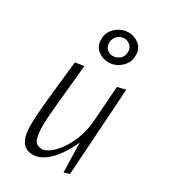

<svg xmlns="http://www.w3.org/2000/svg" viewBox="-174 -777 772 872"><g transform="rotate(30 212.5 -340.5)"><path d="M301 9 297 -146Q262 -69 220.5 -30Q179 9 140 9Q100 9 82 -19.5Q64 -48 64 -103Q64 -127 66.5 -164Q69 -201 73.5 -244Q78 -287 82.5 -328.5Q87 -370 90.5 -402.5Q94 -435 96 -450L141 -457Q140 -443 137 -411Q134 -379 130 -339Q126 -299 122 -258.5Q118 -218 115.5 -184.5Q113 -151 113 -133Q113 -76 123.5 -55Q134 -34 164 -34Q178 -34 200 -49.5Q222 -65 244 -95Q266 -125 283 -169Q300 -213 304 -270L317 -449L360 -459L330 0ZM228 -526Q195 -526 169.5 -547Q144 -568 147 -608Q148 -631 161.5 -649.5Q175 -668 196 -679Q217 -690 239 -690Q271 -690 296.5 -669.5Q322 -649 319 -608Q318 -585 304.5 -566.5Q291 -548 270.5 -537Q250 -526 228 -526ZM230 -561Q248 -561 264 -573.5Q280 -586 281 -608Q283 -631 268.5 -644Q254 -657 236 -657Q218 -657 203 -644Q188 -631 186 -608Q185 -586 198.5 -573.5Q212 -561 230 -561Z"/></g></svg>

Font: Ancizar Sans Thin
Style: Italic
Weight: 100
Italic angle: -4°
Designer: Cesar Puertas, Viviana Monsalve, Julian Moncada, Julian Prieto, Jose Castro, Mariel Hernandez, Felipe Aragon, Sara Alarc
Version: Version 8.100